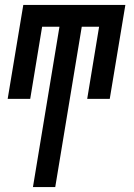

<svg xmlns="http://www.w3.org/2000/svg" viewBox="-20 -540 540 775"><path d="M113 215 220 -432H150L102 -141H11L74 -520H486L423 -141H332L380 -432H310L203 215Z"/></svg>

Font: Iosevka Term Curly SmBd Obl
Style: Regular
Weight: 600
Italic angle: -9°
Designer: Belleve Invis
Foundry: Belleve Invis
Version: Version 32.3.0